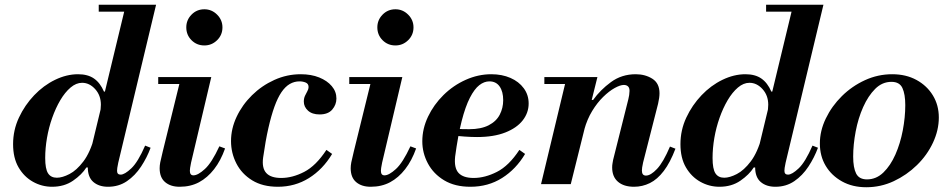

<svg xmlns="http://www.w3.org/2000/svg" viewBox="-20 -774 3990 807"><path d="M434 11Q396 11 372.5 -9Q349 -29 349 -71Q349 -84 352 -100.5Q355 -117 364 -153L509 -754H636L477 -90Q474 -77 473 -68.5Q472 -60 472 -56Q472 -40 487 -40Q504 -40 532 -66.5Q560 -93 590 -162L613 -153Q598 -112 573 -74Q548 -36 513.5 -12.5Q479 11 434 11ZM199 11Q156 11 118.5 -10Q81 -31 58 -70.5Q35 -110 35 -168Q35 -227 59.5 -279.5Q84 -332 123.5 -373.5Q163 -415 211.5 -438.5Q260 -462 308 -462Q349 -462 375 -444Q401 -426 417 -389H424L401 -298Q402 -309 403 -317Q404 -325 404 -334Q404 -373 380 -399.5Q356 -426 325 -426Q300 -426 276.5 -406Q253 -386 233.5 -353Q214 -320 199.5 -279Q185 -238 177.5 -194.5Q170 -151 170 -110Q170 -64 182 -45.5Q194 -27 219 -27Q242 -27 272 -42.5Q302 -58 330.5 -95.5Q359 -133 377 -199L350 -70H343Q324 -40 287 -14.5Q250 11 199 11ZM395 -725V-754H590V-725Z M735 11Q697 11 674 -8.5Q651 -28 651 -67Q651 -78 653.5 -91.5Q656 -105 664 -137L741 -450H868L783 -90Q780 -76 779 -68Q778 -60 778 -56Q778 -37 793 -37Q812 -37 841 -63.5Q870 -90 902 -159L926 -150Q908 -99 880 -63Q852 -27 816.5 -8Q781 11 735 11ZM645 -421V-450H823V-421ZM839 -583Q807 -583 785 -605Q763 -627 763 -659Q763 -690 785 -712.5Q807 -735 839 -735Q870 -735 892.5 -712.5Q915 -690 915 -659Q915 -627 892.5 -605Q870 -583 839 -583Z M1148 11Q1084 11 1040 -16Q996 -43 973.5 -87Q951 -131 951 -181Q951 -233 974.5 -283Q998 -333 1039 -373.5Q1080 -414 1133 -438Q1186 -462 1244 -462Q1288 -462 1321.5 -448.5Q1355 -435 1374.5 -412Q1394 -389 1394 -360Q1394 -334 1376.5 -313.5Q1359 -293 1323 -293Q1292 -293 1274.5 -309Q1257 -325 1257 -347Q1257 -361 1262 -371.5Q1267 -382 1272 -391Q1277 -400 1277 -408Q1277 -422 1265 -427Q1253 -432 1239 -432Q1217 -432 1198 -421Q1179 -410 1163 -386.5Q1147 -363 1133.5 -325.5Q1120 -288 1108 -235.5Q1096 -183 1086 -112Q1080 -68 1099 -47Q1118 -26 1162 -26Q1209 -26 1258.5 -51.5Q1308 -77 1352 -144L1376 -127Q1337 -62 1278.5 -25.5Q1220 11 1148 11Z M1538 11Q1500 11 1477 -8.5Q1454 -28 1454 -67Q1454 -78 1456.5 -91.5Q1459 -105 1467 -137L1544 -450H1671L1586 -90Q1583 -76 1582 -68Q1581 -60 1581 -56Q1581 -37 1596 -37Q1615 -37 1644 -63.5Q1673 -90 1705 -159L1729 -150Q1711 -99 1683 -63Q1655 -27 1619.5 -8Q1584 11 1538 11ZM1448 -421V-450H1626V-421ZM1642 -583Q1610 -583 1588 -605Q1566 -627 1566 -659Q1566 -690 1588 -712.5Q1610 -735 1642 -735Q1673 -735 1695.5 -712.5Q1718 -690 1718 -659Q1718 -627 1695.5 -605Q1673 -583 1642 -583Z M1957 11Q1892 11 1847 -16Q1802 -43 1778.5 -87Q1755 -131 1755 -180Q1755 -233 1779 -283.5Q1803 -334 1844 -374.5Q1885 -415 1937.5 -438.5Q1990 -462 2045 -462Q2090 -462 2125.5 -446.5Q2161 -431 2181.5 -403Q2202 -375 2202 -339Q2202 -300 2177 -268Q2152 -236 2103.5 -217Q2055 -198 1985 -198Q1961 -198 1933 -200Q1905 -202 1883 -205Q1861 -208 1855 -209L1860 -241Q1877 -234 1897.5 -232.5Q1918 -231 1952 -231Q2002 -231 2034 -247.5Q2066 -264 2080.5 -292Q2095 -320 2095 -353Q2095 -389 2080 -410.5Q2065 -432 2037 -432Q2015 -432 1994.5 -416Q1974 -400 1955 -363Q1936 -326 1920.5 -265.5Q1905 -205 1893 -116Q1888 -68 1907.5 -47Q1927 -26 1971 -26Q2018 -26 2068.5 -51.5Q2119 -77 2163 -144L2187 -127Q2149 -63 2090.5 -26Q2032 11 1957 11Z M2645 11Q2602 11 2577.5 -10Q2553 -31 2553 -70Q2553 -80 2554.5 -87.5Q2556 -95 2557 -102L2621 -357Q2623 -364 2624.5 -374.5Q2626 -385 2626 -392Q2626 -405 2619.5 -411Q2613 -417 2602 -417Q2587 -417 2563.5 -404Q2540 -391 2515 -366.5Q2490 -342 2469 -307.5Q2448 -273 2436 -230L2466 -354H2473Q2503 -396 2548 -429Q2593 -462 2652 -462Q2692 -462 2722 -443Q2752 -424 2752 -382Q2752 -364 2746 -338L2683 -91Q2680 -78 2679 -70Q2678 -62 2678 -57Q2678 -36 2695 -36Q2715 -36 2741.5 -64Q2768 -92 2796 -158L2819 -149Q2797 -91 2770 -55.5Q2743 -20 2711.5 -4.5Q2680 11 2645 11ZM2254 0 2362 -450H2491L2379 0ZM2268 -421V-450H2479V-421Z M3239 11Q3201 11 3177.5 -9Q3154 -29 3154 -71Q3154 -84 3157 -100.5Q3160 -117 3169 -153L3314 -754H3441L3282 -90Q3279 -77 3278 -68.5Q3277 -60 3277 -56Q3277 -40 3292 -40Q3309 -40 3337 -66.5Q3365 -93 3395 -162L3418 -153Q3403 -112 3378 -74Q3353 -36 3318.5 -12.5Q3284 11 3239 11ZM3004 11Q2961 11 2923.5 -10Q2886 -31 2863 -70.5Q2840 -110 2840 -168Q2840 -227 2864.5 -279.5Q2889 -332 2928.5 -373.5Q2968 -415 3016.5 -438.5Q3065 -462 3113 -462Q3154 -462 3180 -444Q3206 -426 3222 -389H3229L3206 -298Q3207 -309 3208 -317Q3209 -325 3209 -334Q3209 -373 3185 -399.5Q3161 -426 3130 -426Q3105 -426 3081.5 -406Q3058 -386 3038.5 -353Q3019 -320 3004.5 -279Q2990 -238 2982.5 -194.5Q2975 -151 2975 -110Q2975 -64 2987 -45.5Q2999 -27 3024 -27Q3047 -27 3077 -42.5Q3107 -58 3135.5 -95.5Q3164 -133 3182 -199L3155 -70H3148Q3129 -40 3092 -14.5Q3055 11 3004 11ZM3200 -725V-754H3395V-725Z M3621 13Q3563 13 3519 -11.5Q3475 -36 3450.5 -77Q3426 -118 3426 -171Q3426 -224 3451 -276Q3476 -328 3518.5 -370Q3561 -412 3615.5 -437Q3670 -462 3730 -462Q3788 -462 3832 -438Q3876 -414 3901 -373Q3926 -332 3926 -280Q3926 -227 3901.5 -174.5Q3877 -122 3834 -80Q3791 -38 3736.5 -12.5Q3682 13 3621 13ZM3624 -20Q3663 -20 3693 -49Q3723 -78 3743.5 -124.5Q3764 -171 3774.5 -226Q3785 -281 3785 -332Q3785 -378 3773 -404Q3761 -430 3727 -430Q3688 -430 3658.5 -400.5Q3629 -371 3608 -324Q3587 -277 3576.5 -221.5Q3566 -166 3566 -116Q3566 -69 3578.5 -44.5Q3591 -20 3624 -20Z"/></svg>

Font: Libre Bodoni SemiBold
Style: Italic
Weight: 600
Italic angle: -13°
Version: Version 2.003